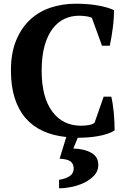

<svg xmlns="http://www.w3.org/2000/svg" viewBox="-20 -732 692 1037"><path d="M540 -210H581Q585 -194 588.5 -171.5Q592 -149 594.5 -123.5Q597 -98 598 -73Q599 -48 599 -28Q581 -16 557.5 -8.5Q534 -1 508 3.5Q482 8 454.5 10Q427 12 400 12L376 70Q436 72 473.5 93.5Q511 115 511 159Q511 192 488.5 216Q466 240 433.5 255.5Q401 271 364.5 278Q328 285 299 285V239Q334 234 356 219.5Q378 205 378 178Q378 153 361 140Q344 127 302 125L338 8Q269 1 214 -23.5Q159 -48 120 -92Q81 -136 60 -200.5Q39 -265 39 -351Q39 -446 67.5 -514.5Q96 -583 144 -627Q192 -671 255.5 -691.5Q319 -712 389 -712Q455 -712 508.5 -702.5Q562 -693 596 -677Q596 -661 594.5 -636Q593 -611 589.5 -583.5Q586 -556 581.5 -529.5Q577 -503 573 -485H531L476 -636Q467 -641 447 -644Q427 -647 406 -647Q365 -647 329 -630.5Q293 -614 265 -578Q237 -542 221 -485.5Q205 -429 205 -350Q205 -207 262 -130Q319 -53 417 -53Q445 -53 464.5 -57.5Q484 -62 491 -70Z"/></svg>

Font: PTSerif
Style: Bold
Weight: 700
Designer: A.Korolkova, O.Umpeleva, V.Yefimov
Foundry: ParaType Ltd
Version: Version 1.000W OFL; ttfautohint (v1.2) -l 8 -r 50 -G 200 -x 